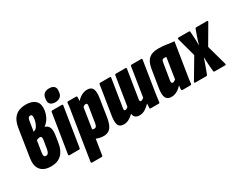

<svg xmlns="http://www.w3.org/2000/svg" viewBox="-94 -1271 2546 2012"><g transform="rotate(-30 1179.0 -264.5)"><path d="M175 6Q89 6 49.5 -41.5Q10 -89 23 -177L76 -518Q90 -604 136.5 -646.5Q183 -689 264 -689Q332 -689 370.5 -659Q409 -629 409 -573Q409 -535 398.5 -500.5Q388 -466 368 -437Q348 -408 320 -389V-388Q357 -377 370 -345.5Q383 -314 375 -258L361 -169Q348 -84 301.5 -39Q255 6 175 6ZM183 -117Q199 -117 209 -130Q219 -143 224 -170L242 -281Q244 -301 239 -310Q234 -319 220 -319Q204 -319 180 -308L158 -169Q154 -141 160 -129Q166 -117 183 -117ZM195 -400 211 -407Q227 -412 240 -432.5Q253 -453 261.5 -481Q270 -509 270 -537Q270 -566 248 -566Q234 -566 226 -556Q218 -546 215 -527Z M400 0Q385 0 387 -14L462 -484Q464 -497 476 -497H589Q595 -497 599.5 -494Q604 -491 602 -484L527 -14Q525 0 513 0ZM547 -554Q510 -554 490 -572.5Q470 -591 474 -625L476 -644Q480 -679 502.5 -696.5Q525 -714 562 -714Q599 -714 619 -696Q639 -678 635 -644L633 -625Q630 -591 607 -572.5Q584 -554 547 -554Z M810 6Q785 6 756 -1Q727 -8 707 -20L724 -123Q735 -116 744.5 -113Q754 -110 764 -110Q777 -110 785 -120Q793 -130 797 -154L827 -343Q831 -363 827 -371.5Q823 -380 811 -380Q802 -380 791 -373.5Q780 -367 770 -357L756 -418Q789 -461 825 -482Q861 -503 899 -503Q948 -503 964.5 -469.5Q981 -436 970 -361L937 -149Q924 -66 894.5 -30Q865 6 810 6ZM566 185Q551 185 553 171L638 -368Q646 -414 649.5 -439.5Q653 -465 654 -484Q655 -497 668 -497H762Q775 -497 775 -484Q775 -470 773.5 -448Q772 -426 769 -403L778 -370L693 171Q691 185 679 185Z M1055 6Q1006 6 990.5 -27Q975 -60 987 -137L1042 -484Q1044 -497 1055 -497H1172Q1184 -497 1182 -484L1128 -144Q1126 -130 1129 -123.5Q1132 -117 1141 -117Q1149 -117 1158.5 -122Q1168 -127 1176 -135L1232 -484Q1234 -497 1245 -497H1363Q1374 -497 1372 -484L1318 -144Q1316 -130 1319 -123.5Q1322 -117 1331 -117Q1339 -117 1348.5 -122Q1358 -127 1367 -135L1422 -484Q1424 -497 1435 -497H1553Q1564 -497 1562 -484L1506 -130Q1501 -97 1496.5 -67Q1492 -37 1490 -14Q1490 0 1478 0H1379Q1369 0 1369 -11Q1369 -20 1370.5 -34.5Q1372 -49 1373 -63Q1343 -33 1312.5 -13.5Q1282 6 1243 6Q1213 6 1195 -8Q1177 -22 1173 -53Q1147 -27 1117 -10.5Q1087 6 1055 6Z M1631 6Q1583 6 1565 -28Q1547 -62 1559 -137L1594 -355Q1607 -434 1646 -468.5Q1685 -503 1761 -503Q1815 -503 1861 -495Q1907 -487 1947 -484L1891 -130Q1885 -97 1881 -67Q1877 -37 1875 -14Q1874 0 1861 0H1767Q1753 0 1753 -14Q1753 -23 1754 -35Q1755 -47 1757 -59Q1728 -28 1696 -11Q1664 6 1631 6ZM1718 -117Q1725 -117 1733.5 -122Q1742 -127 1752 -134L1791 -383Q1783 -386 1777.5 -386.5Q1772 -387 1765 -387Q1751 -387 1743.5 -379Q1736 -371 1733 -348L1701 -154Q1698 -134 1701.5 -125.5Q1705 -117 1718 -117Z M1920 0Q1914 0 1911 -4Q1908 -8 1911 -14L2054 -255L1992 -484Q1991 -489 1994 -493Q1997 -497 2003 -497H2127Q2141 -497 2141 -484L2145 -422Q2147 -397 2147.5 -372Q2148 -347 2147 -322H2149Q2156 -347 2164.5 -372.5Q2173 -398 2181 -422L2203 -484Q2207 -497 2219 -497H2348Q2354 -497 2356.5 -493.5Q2359 -490 2356 -484L2223 -256L2290 -14Q2294 0 2279 0H2155Q2141 0 2141 -14L2135 -81Q2133 -106 2132 -132Q2131 -158 2130 -182H2128Q2120 -156 2111 -130Q2102 -104 2093 -81L2068 -14Q2064 0 2054 0Z"/></g></svg>

Font: Sofia Sans Extra Condensed Black
Style: Italic
Weight: 900
Italic angle: -9°
Version: Version 4.100